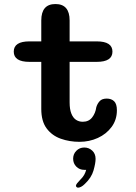

<svg xmlns="http://www.w3.org/2000/svg" viewBox="-20 -676 659 928"><path d="M122.5 -377Q46.5 -377 46.5 -426.5Q46.5 -476 122.5 -476H179.5V-577Q179.5 -656.5 248 -656.5Q316.5 -656.5 316.5 -577V-476H447.5Q523.5 -476 523.5 -426.5Q523.5 -377 447.5 -377H316.5V-181Q316.5 -148 324.8 -127.2Q333 -106.5 347.2 -97Q361.5 -87.5 380 -87.5Q409 -87.5 425.2 -108.2Q441.5 -129 445.5 -158Q450.5 -175 461.8 -187.2Q473 -199.5 496 -199.5Q518 -199.5 531.5 -186.8Q545 -174 545 -143Q545 -97 519.5 -62.5Q494 -28 452.8 -9.2Q411.5 9.5 364 9.5Q316 9.5 273.8 -5.5Q231.5 -20.5 205.5 -55.2Q179.5 -90 179.5 -149.5V-377ZM387.5 37Q409.5 37 425.8 52Q442 67 442 92Q442 112.5 432 147.8Q422 183 390 213Q380.5 222.5 372 226.8Q363.5 231 357.5 231Q352.5 231 349.8 227.8Q347 224.5 347 222Q347 217 353.2 209.2Q359.5 201.5 370 190.5Q380.5 180.5 387 168.8Q393.5 157 396.5 145Q394.5 145 392 145Q389.5 145 387.5 145Q364.5 145 349 129.5Q333.5 114 333.5 91Q333.5 68.5 349 52.8Q364.5 37 387.5 37Z"/></svg>

Font: Sono ExtraLight Monospace SemiBold
Style: Regular
Weight: 600
Version: Version 2.112